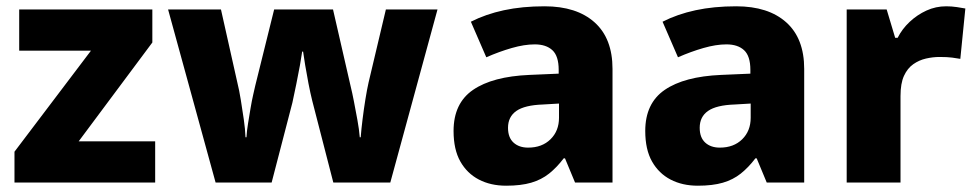

<svg xmlns="http://www.w3.org/2000/svg" viewBox="-20 -580 3098 610"><path d="M473 0H26V-98L269 -419H41V-550H464V-445L230 -131H473Z M972 -260Q966 -284 960 -315Q954 -346 949.5 -373.5Q945 -401 943 -416H940Q938 -401 933 -373Q928 -345 921.5 -313.5Q915 -282 909 -254L843 0H665L514 -550H682L734 -318Q740 -294 745 -263Q750 -232 754.5 -201Q759 -170 760 -144H763Q764 -163 768 -187.5Q772 -212 776 -236Q780 -260 784.5 -279.5Q789 -299 791 -308L851 -550H1038L1094 -306Q1099 -286 1104.5 -257.5Q1110 -229 1115.5 -199Q1121 -169 1123 -144H1126Q1128 -170 1132 -202Q1136 -234 1141 -265Q1146 -296 1151 -318L1206 -550H1370L1220 0H1039Z M1710 -560Q1812 -560 1869 -509Q1926 -458 1926 -361V0H1807L1775 -77H1771Q1749 -48 1724.5 -28.5Q1700 -9 1667.5 0.5Q1635 10 1588 10Q1539 10 1501.5 -9.5Q1464 -29 1442.5 -67Q1421 -105 1421 -164Q1421 -252 1483 -294.5Q1545 -337 1662 -342L1755 -346V-358Q1755 -402 1735 -420.5Q1715 -439 1679 -439Q1646 -439 1606 -427.5Q1566 -416 1525 -398L1476 -511Q1523 -535 1581 -547.5Q1639 -560 1710 -560ZM1705 -248Q1647 -246 1620.5 -227.5Q1594 -209 1594 -174Q1594 -143 1611.5 -127Q1629 -111 1658 -111Q1702 -111 1729 -137.5Q1756 -164 1756 -206V-251Z M2319 -560Q2421 -560 2478 -509Q2535 -458 2535 -361V0H2416L2384 -77H2380Q2358 -48 2333.5 -28.5Q2309 -9 2276.5 0.5Q2244 10 2197 10Q2148 10 2110.5 -9.5Q2073 -29 2051.5 -67Q2030 -105 2030 -164Q2030 -252 2092 -294.5Q2154 -337 2271 -342L2364 -346V-358Q2364 -402 2344 -420.5Q2324 -439 2288 -439Q2255 -439 2215 -427.5Q2175 -416 2134 -398L2085 -511Q2132 -535 2190 -547.5Q2248 -560 2319 -560ZM2314 -248Q2256 -246 2229.5 -227.5Q2203 -209 2203 -174Q2203 -143 2220.5 -127Q2238 -111 2267 -111Q2311 -111 2338 -137.5Q2365 -164 2365 -206V-251Z M2986 -560Q3003 -560 3020 -557.5Q3037 -555 3047 -553L3031 -393Q3020 -395 3005 -397Q2990 -399 2965 -399Q2944 -399 2922 -394Q2900 -389 2881.5 -376Q2863 -363 2852 -339Q2841 -315 2841 -275V0H2670V-550H2797L2824 -460H2832Q2846 -488 2870 -510.5Q2894 -533 2923.5 -546.5Q2953 -560 2986 -560Z"/></svg>

Font: Noto Sans Hebrew Thin ExtraBold
Style: Regular
Weight: 800
Version: Version 3.001